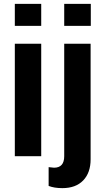

<svg xmlns="http://www.w3.org/2000/svg" viewBox="-20 -803 538 987"><path d="M56.2 -669.9V-783.2H191.9V-669.9ZM310.1 -669.9V-783.2H446.8V-669.9ZM56.2 0V-578.1H191.9V0ZM300.8 164.1Q258.8 164.1 230 152.8V56.2Q253.4 59.1 257.8 59.1Q310.1 59.1 310.1 0V-578.1H445.8V16.1Q445.8 85 407.7 124.5Q369.6 164.1 300.8 164.1Z"/></svg>

Font: Oswald Medium
Style: Regular
Weight: 500
Designer: Vernon Adams
Foundry: Vernon Adams
Version: Version 4.103